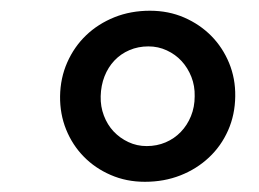

<svg xmlns="http://www.w3.org/2000/svg" viewBox="-20 -807 493 365"><path d="M255.4 -461.4Q220.2 -461.4 190.4 -474.4Q160.6 -487.3 139.2 -509.3Q117.7 -531.2 105.7 -560.8Q93.8 -590.3 94.2 -624Q94.7 -658.7 107.9 -688.5Q121.1 -718.3 143.8 -740Q166.5 -761.7 197.5 -774.2Q228.5 -786.6 265.1 -786.6Q300.3 -786.6 330.1 -773.7Q359.9 -760.7 381.6 -738.8Q403.3 -716.8 415.5 -687.3Q427.7 -657.7 427.2 -624Q426.8 -588.9 413.6 -559.1Q400.4 -529.3 377.2 -507.6Q354 -485.8 323 -473.6Q292 -461.4 255.4 -461.4ZM258.8 -529.3Q278.3 -529.3 294.9 -536.4Q311.5 -543.5 323.7 -556.2Q335.9 -568.8 343 -586.2Q350.1 -603.5 350.1 -624Q350.6 -643.6 343.8 -660.9Q336.9 -678.2 325.2 -690.9Q313.5 -703.6 297.1 -711.2Q280.8 -718.8 262.2 -718.8Q242.7 -718.8 226.1 -711.7Q209.5 -704.6 197.5 -691.9Q185.5 -679.2 178.7 -661.9Q171.9 -644.5 171.4 -624Q170.9 -604.5 177.5 -587.2Q184.1 -569.8 196 -557.1Q208 -544.4 224.1 -536.9Q240.2 -529.3 258.8 -529.3Z"/></svg>

Font: Brush Lettering One
Style: Bold Italic
Weight: 400
Italic angle: -7°
Designer: Eben Sorkin
Foundry: Eben Sorkin
Version: Version 1.001